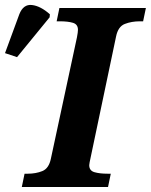

<svg xmlns="http://www.w3.org/2000/svg" viewBox="-110 -746 602 766"><path d="M-23 0 -12 -53H1Q33 -53 59 -63.5Q85 -74 93 -113L197 -597Q199 -607 200 -615Q201 -623 201 -627Q201 -649 181 -655Q161 -661 129 -661H116L127 -714H472L461 -661H448Q415 -661 388 -650.5Q361 -640 353 -600L250 -110Q249 -105 247.5 -98Q246 -91 246 -87Q246 -65 267 -59Q288 -53 319 -53H332L321 0ZM-42 -518 -90 -534 -33 -689Q-17 -730 17.5 -726Q52 -722 89 -689L88 -677Z"/></svg>

Font: Noto Serif
Style: Bold Italic
Weight: 700
Italic angle: -12°
Designer: Monotype Design Team
Foundry: Monotype Imaging Inc.
Version: Version 2.013